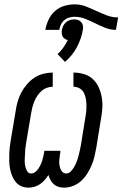

<svg xmlns="http://www.w3.org/2000/svg" viewBox="-20 -853 562 881"><path d="M274 8Q261 8 249 4.5Q237 1 227 -7.5Q217 -16 211.5 -27Q206 -38 202 -50Q195 -38 185 -27Q175 -16 163.5 -8Q152 0 138 4Q124 8 111 8Q93 8 78 1.5Q63 -5 52.5 -17.5Q42 -30 36 -45Q30 -60 26.5 -76.5Q23 -93 22.5 -110Q22 -127 22.5 -144.5Q23 -162 25 -179.5Q27 -197 30 -214L52 -344Q55 -366 61 -387Q67 -408 77.5 -428Q88 -448 103.5 -466Q119 -484 138 -496.5Q157 -509 179 -514.5Q201 -520 222 -520V-455Q209 -455 195 -450Q181 -445 170 -435Q159 -425 151 -413Q143 -401 137.5 -387.5Q132 -374 128.5 -360.5Q125 -347 123 -334L101 -204Q100 -193 98 -183Q96 -173 95.5 -162.5Q95 -152 94.5 -142Q94 -132 93.5 -122Q93 -112 94 -102Q95 -92 98 -82.5Q101 -73 106.5 -65Q112 -57 123 -57Q133 -57 141.5 -63.5Q150 -70 156 -79Q162 -88 166.5 -97.5Q171 -107 174 -116.5Q177 -126 179 -136Q181 -146 183 -156V-161H257V-156Q255 -146 254 -136Q253 -126 252 -116.5Q251 -107 252.5 -97.5Q254 -88 257 -79Q260 -70 267 -63.5Q274 -57 284 -57Q296 -57 305.5 -67Q315 -77 321.5 -89Q328 -101 332.5 -113Q337 -125 340 -137Q343 -149 346 -161.5Q349 -174 351 -186L372 -316Q375 -331 376 -346Q377 -361 376.5 -375.5Q376 -390 373 -404Q370 -418 363.5 -429.5Q357 -441 344.5 -448Q332 -455 317 -455V-520Q342 -520 365.5 -513Q389 -506 406 -490Q423 -474 433 -452Q443 -430 447 -406Q451 -382 449.5 -356.5Q448 -331 443 -306L422 -176Q418 -155 413.5 -135Q409 -115 400.5 -95Q392 -75 380.5 -56.5Q369 -38 352.5 -23Q336 -8 315.5 0Q295 8 274 8ZM252 -716H188Q192 -739 202.5 -762Q213 -785 232 -802Q251 -819 275 -826Q299 -833 323 -833Q350 -833 374 -823.5Q398 -814 421.5 -803Q445 -792 470 -782.5Q495 -773 522 -773L512 -716Q486 -716 462.5 -725.5Q439 -735 417 -746Q395 -757 371.5 -766.5Q348 -776 322 -776Q310 -776 297.5 -772.5Q285 -769 275 -760.5Q265 -752 259.5 -740Q254 -728 252 -716ZM278 -569 244 -605Q259 -618 270.5 -634.5Q282 -651 291 -669Q284 -671 277.5 -675Q271 -679 267.5 -685.5Q264 -692 263.5 -700Q263 -708 264 -716Q266 -726 270.5 -735Q275 -744 283 -751Q291 -758 300.5 -761Q310 -764 320 -764Q330 -764 338.5 -761Q347 -758 353 -751Q359 -744 360.5 -735Q362 -726 360 -716Q357 -696 350 -676Q343 -656 333 -637Q323 -618 309 -600.5Q295 -583 278 -569Z"/></svg>

Font: Iosevka Term Curly
Style: Italic
Weight: 400
Italic angle: -9°
Designer: Belleve Invis
Foundry: Belleve Invis
Version: Version 32.3.0